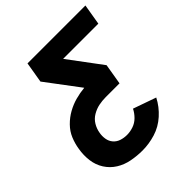

<svg xmlns="http://www.w3.org/2000/svg" viewBox="-203 -861 987 987"><g transform="rotate(-45 290.5 -367.5)"><path d="M262 0Q309 0 356.5 -14.5Q404 -29 442.5 -63.5Q481 -98 504 -143L379 -187Q368 -165 350 -147Q332 -129 308.5 -121Q285 -113 262 -113Q240 -113 220 -119.5Q200 -126 186.5 -141.5Q173 -157 169.5 -178.5Q166 -200 170 -221Q174 -246 187.5 -268.5Q201 -291 224 -304.5Q247 -318 271.5 -323Q296 -328 321 -328H422L441 -441L306 -622H562L581 -735H160L141 -622L277 -441V-440Q244 -437 211 -428Q178 -419 147.5 -402Q117 -385 92 -359.5Q67 -334 54 -302.5Q41 -271 36 -238Q29 -198 34 -158.5Q39 -119 59.5 -87Q80 -55 112 -35Q144 -15 183 -7.5Q222 0 262 0Z"/></g></svg>

Font: Iosevka Sparkle Extrabold
Style: Italic
Weight: 800
Italic angle: -9°
Designer: Belleve Invis
Foundry: Belleve Invis
Version: Version 4.5.0; ttfautohint (v1.8.3)